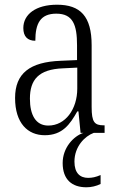

<svg xmlns="http://www.w3.org/2000/svg" viewBox="-20 -564 503 815"><path d="M170 10C245 10 277 -36 308 -91H313L322 0H334C292 14 246 63 246 128C246 199 286 231 347 231C367 231 389 226 407 217V179C386 188 371 191 354 191C320 191 296 171 296 122C296 58 340 14 378 0H424V-32H421C381 -32 369 -45 369 -110V-372C369 -495 321 -544 222 -544C132 -544 79 -503 79 -445C79 -409 97 -391 130 -391C130 -464 151 -506 219 -506C290 -506 307 -458 307 -372V-309L238 -306C107 -301 44 -253 44 -148C44 -41 98 10 170 10ZM185 -31C131 -31 107 -77 107 -145C107 -225 143 -270 248 -274L308 -277V-188C308 -101 258 -31 185 -31Z"/></svg>

Font: Noto Serif Sinhala Condensed Light
Style: Regular
Weight: 300
Width: 3
Designer: Jelle Bosma - Monotype Design Team
Foundry: Monotype Imaging Inc.
Version: Version 2.007